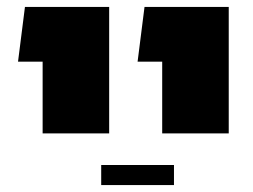

<svg xmlns="http://www.w3.org/2000/svg" viewBox="-20 -629 731 554"><path d="M448 -244V-451H377L397 -609H640V-244ZM103 -244V-451H32L52 -609H295V-244ZM272 -95V-153H482V-95Z"/></svg>

Font: Noto Sans Hebrew SemiCondensed Black
Style: Regular
Weight: 900
Width: 4
Designer: Ben Nathan
Foundry: Google LLC
Version: Version 3.001; ttfautohint (v1.8.4.7-5d5b)